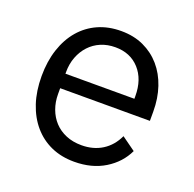

<svg xmlns="http://www.w3.org/2000/svg" viewBox="-101 -631 752 746"><g transform="rotate(20 274.5 -258.0)"><path d="M279 12Q226 12 183.5 -7Q141 -26 110.5 -61.5Q80 -97 63.5 -146.5Q47 -196 47 -258Q47 -319 63.5 -369Q80 -419 110.5 -454.5Q141 -490 183.5 -509Q226 -528 279 -528Q331 -528 372 -509Q413 -490 442 -456.5Q471 -423 486.5 -377Q502 -331 502 -276V-238H131V-214Q131 -181 141.5 -152.5Q152 -124 171.5 -103Q191 -82 219.5 -70Q248 -58 284 -58Q333 -58 369.5 -81Q406 -104 426 -147L483 -106Q458 -53 405 -20.5Q352 12 279 12ZM279 -461Q246 -461 219 -449.5Q192 -438 172.5 -417Q153 -396 142 -367.5Q131 -339 131 -305V-298H416V-309Q416 -378 378.5 -419.5Q341 -461 279 -461Z"/></g></svg>

Font: Aneliza
Style: Regular
Weight: 400
Designer: Mike Abbink, Paul van der Laan, Pieter van Rosmalen
Foundry: Bold Monday
Version: Version 3.001;September 8, 2019;FontCreator 11.5.0.2425 64-b